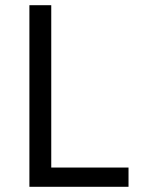

<svg xmlns="http://www.w3.org/2000/svg" viewBox="-20 -718 541 738"><path d="M93 0V-698H177V-74H474V0Z"/></svg>

Font: Anuphan
Style: Regular
Weight: 400
Designer: Mike Abbink, Paul van der Laan, Pieter van Rosmalen, Mint Tantisuwanna
Foundry: Bold Monday; Cadson Demak
Version: Version 3.002;hotconv 1.0.109;makeotfexe 2.5.65596